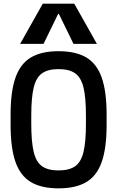

<svg xmlns="http://www.w3.org/2000/svg" viewBox="-20 -1020 640 1050"><path d="M300 10Q206 10 148.5 -24.5Q91 -59 64.5 -135Q38 -211 38 -335V-395Q38 -519 64.5 -595Q91 -671 148.5 -705.5Q206 -740 300 -740Q395 -740 452.5 -705.5Q510 -671 536.5 -595Q563 -519 563 -395V-335Q563 -211 536.5 -135Q510 -59 452.5 -24.5Q395 10 300 10ZM300 -88Q358 -88 390.5 -110.5Q423 -133 436.5 -188.5Q450 -244 450 -343V-388Q450 -487 436.5 -542Q423 -597 390.5 -619.5Q358 -642 300 -642Q243 -642 210.5 -619.5Q178 -597 164.5 -542Q151 -487 151 -388V-343Q151 -244 164.5 -188.5Q178 -133 210.5 -110.5Q243 -88 300 -88ZM90 -780 214 -1000H386L510 -780H382L302 -944H298L218 -780Z"/></svg>

Font: M PLUS Code Latin 60 Medium
Style: Regular
Weight: 500
Width: 7
Monospace: yes
Designer: Coji Morishita
Foundry: UNDERFOREST DESIGN
Version: Version 1.005; ttfautohint (v1.8.3)